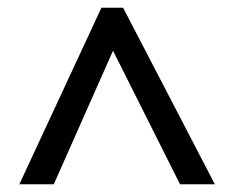

<svg xmlns="http://www.w3.org/2000/svg" viewBox="-20 -739 604 496"><path d="M30 -263H119L272 -608L445 -263H535L298 -719H242Z"/></svg>

Font: Noto Sans Lao UI Med
Style: Regular
Weight: 500
Designer: Monotype Design Team
Foundry: Monotype Imaging Inc.
Version: Version 2.000